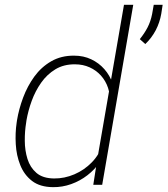

<svg xmlns="http://www.w3.org/2000/svg" viewBox="-20 -770 698 800"><path d="M384.8 -103.5 496.6 -750H535.2L405.8 0H368.7ZM49.3 -258.3 50.8 -268.6Q58.6 -315.9 76.4 -363.5Q94.2 -411.1 123 -450.9Q151.9 -490.7 193.4 -514.6Q234.9 -538.6 289.1 -538.1Q328.1 -538.1 360.1 -522.9Q392.1 -507.8 415 -481.7Q438 -455.6 449.5 -421.4Q460.9 -387.2 459 -348.6L428.7 -166.5Q419.4 -127.9 397.2 -95.7Q375 -63.5 344.2 -39.8Q313.5 -16.1 276.6 -2.9Q239.7 10.3 200.7 9.8Q146.5 9.3 113.5 -16.1Q80.6 -41.5 64.5 -82Q48.3 -122.6 45.7 -169.2Q43 -215.8 49.3 -258.3ZM90.3 -268.6 88.9 -258.3Q83 -223.1 83.3 -183.1Q83.5 -143.1 94.5 -107.7Q105.5 -72.3 131.8 -49.6Q158.2 -26.9 205.1 -26.4Q248.5 -25.9 290 -43.7Q331.5 -61.5 363 -94Q394.5 -126.5 407.2 -168.9L437.5 -341.3Q439.9 -374.5 430.2 -403.8Q420.4 -433.1 400.6 -455.1Q380.9 -477.1 353.3 -489.5Q325.7 -502 292.5 -502Q245.6 -502.4 210.7 -481.2Q175.8 -460 151.4 -425.3Q127 -390.6 112.1 -349.6Q97.2 -308.6 90.3 -268.6ZM657.7 -750 651.9 -712.4Q645.5 -675.8 628.9 -644Q612.3 -612.3 585.4 -586.4L562.5 -606.9Q582 -630.9 595 -656Q607.9 -681.2 613.8 -711.4L620.6 -750Z"/></svg>

Font: Roboto ExtraLight
Style: Italic
Weight: 250
Designer: Christian Robertson
Foundry: Google
Version: Version 3.009; 2024